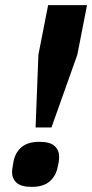

<svg xmlns="http://www.w3.org/2000/svg" viewBox="-20 -718 360 750"><path d="M181 -220H119L130 -504L168 -698H320L282 -504ZM104 12Q62 12 44.5 -4.5Q27 -21 27 -46Q27 -51 28 -58.5Q29 -66 33 -88Q40 -123 64.5 -143.5Q89 -164 134 -164Q176 -164 193.5 -147.5Q211 -131 211 -106Q211 -102 210.5 -94Q210 -86 205 -64Q198 -30 173.5 -9Q149 12 104 12Z"/></svg>

Font: IBM Plex Sans
Style: Italic
Weight: 400
Italic angle: -11.31°
Designer: Mike Abbink, Paul van der Laan, Pieter van Rosmalen
Foundry: Bold Monday
Version: Version 3.201